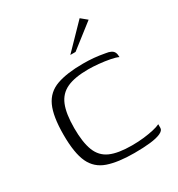

<svg xmlns="http://www.w3.org/2000/svg" viewBox="-142 -663 708 763"><g transform="rotate(-30 212.0 -281.5)"><path d="M255 5Q181 5 134.5 -11Q88 -27 67.5 -70.5Q47 -114 47 -198Q47 -283 67.5 -327.5Q88 -372 134.5 -388.5Q181 -405 255 -405Q281 -405 303.5 -403Q326 -401 353 -396Q368 -394 377 -389.5Q386 -385 390 -377Q394 -369 394 -355Q382 -361 358.5 -365.5Q335 -370 309 -372.5Q283 -375 262 -375Q200 -375 164 -358.5Q128 -342 112.5 -304Q97 -266 97 -200Q97 -135 112 -96.5Q127 -58 163 -42Q199 -26 262 -26Q292 -26 317 -29Q342 -32 362 -36.5Q382 -41 394 -47V-30Q394 -18 376.5 -10Q359 -2 328 1.5Q297 5 255 5ZM229 -460 334 -568 362 -545 253 -460Z"/></g></svg>

Font: Genos Thin Light
Style: Regular
Weight: 300
Version: Version 1.010